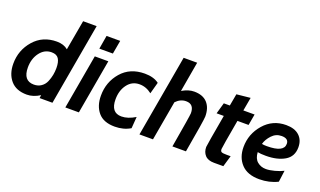

<svg xmlns="http://www.w3.org/2000/svg" viewBox="-77 -1197 2751 1653"><g transform="rotate(20 1298.0 -370.0)"><path d="M450 0H332L336 -28Q276 10 217 10Q119 10 68.5 -49Q18 -108 18 -202Q18 -325 97.5 -416.5Q177 -508 307 -508Q370 -508 409 -475L458 -750H582ZM296 -406Q231 -406 189 -350Q147 -294 147 -214Q147 -92 245 -92Q284 -92 312.5 -112Q341 -132 354.5 -164.5Q368 -197 374 -228Q380 -259 380 -292Q380 -348 361 -377Q342 -406 296 -406Z M794 -576H670L691 -700H816ZM692 0H568L656 -500H780Z M1023 10Q920 10 870.5 -48.5Q821 -107 821 -201Q821 -326 899.5 -417Q978 -508 1113 -508Q1194 -508 1243 -471L1214 -365Q1162 -406 1102 -406Q1033 -406 991.5 -350.5Q950 -295 950 -214Q950 -92 1047 -92Q1106 -92 1173 -133L1165 -27Q1103 10 1023 10Z M1673 0H1549Q1601 -301 1601 -323Q1601 -406 1528 -406Q1476 -406 1435 -363L1371 0H1247L1379 -750H1503L1455 -474Q1512 -508 1565 -508Q1645 -508 1686 -463Q1727 -418 1727 -339Q1727 -306 1673 0Z M2049 -92 2019 10H1933Q1878 10 1851 -19.5Q1824 -49 1824 -95Q1824 -111 1875 -398H1809L1838 -500H1893L1913 -610L2039 -623L2017 -500H2120L2102 -398H2000Q1954 -139 1954 -124Q1954 -103 1966 -97.5Q1978 -92 2014 -92Z M2571 -363Q2571 -278 2503.5 -238.5Q2436 -199 2332 -199Q2282 -199 2256 -205Q2259 -147 2292 -119.5Q2325 -92 2371 -92Q2404 -92 2449.5 -104Q2495 -116 2528 -133L2514 -28Q2438 10 2347 10Q2238 10 2182 -50Q2126 -110 2126 -205Q2126 -325 2205.5 -416.5Q2285 -508 2408 -508Q2486 -508 2528.5 -469Q2571 -430 2571 -363ZM2403 -406Q2351 -406 2314.5 -367Q2278 -328 2266 -284Q2282 -280 2312 -280Q2467 -280 2467 -357Q2467 -406 2403 -406Z"/></g></svg>

Font: Cabin
Style: Bold Italic
Weight: 700
Designer: Pablo Impallari
Foundry: Pablo Impallari. www.impallari.com Igino Marini. www.ikern.com
Version: Version 1.005